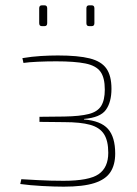

<svg xmlns="http://www.w3.org/2000/svg" viewBox="-20 -694 512 720"><path d="M197 -486Q273 -486 316.5 -475Q360 -464 379 -437Q398 -410 398 -361Q398 -311 377 -282Q356 -253 295 -248V-246Q358 -241 385 -210.5Q412 -180 412 -118Q412 -76 394 -48.5Q376 -21 334 -7.5Q292 6 219 6Q184 6 138 3.5Q92 1 56 -4L60 -22Q78 -21 123.5 -18.5Q169 -16 218 -16Q314 -16 350 -41Q386 -66 386 -121Q386 -166 370 -191Q354 -216 318 -226Q282 -236 221 -236L128 -237V-256L221 -257Q280 -258 313 -266.5Q346 -275 359.5 -297Q373 -319 373 -358Q373 -403 356.5 -425.5Q340 -448 300 -456Q260 -464 191 -464Q156 -464 122 -462.5Q88 -461 68 -458L64 -476Q100 -482 133.5 -484Q167 -486 197 -486ZM324 -674Q334 -674 334 -663V-607Q334 -596 324 -596H314Q304 -596 304 -607V-663Q304 -674 314 -674ZM147 -674Q157 -674 157 -663V-607Q157 -596 147 -596H137Q127 -596 127 -607V-663Q127 -674 137 -674Z"/></svg>

Font: Exo 2 Thin
Style: Regular
Weight: 250
Designer: Natanael Gama
Foundry: Natanael Gama
Version: Version 2.010